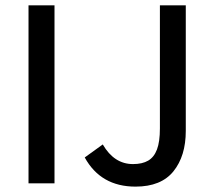

<svg xmlns="http://www.w3.org/2000/svg" viewBox="-20 -675 786 707"><path d="M180.7 -655.3V0H85V-655.3ZM469.7 -70.8Q503.9 -70.8 525.6 -83.5Q547.4 -96.2 558.1 -124.8Q568.8 -153.3 568.8 -202.1V-655.3H664.1V-192.9Q664.1 -100.6 618.7 -44.2Q573.2 12.2 479 12.2Q351.1 12.2 292 -95.2L358.4 -143.1Q400.4 -70.8 469.7 -70.8Z"/></svg>

Font: Varta SemiBold
Style: Regular
Weight: 600
Designer: Joana Correia, Viktoriya Grabowska, Eben Sorkin
Foundry: Sorkin Type
Version: Version 1.003; ttfautohint (v1.3) -l 8 -r 24 -G 200 -x 12 -H